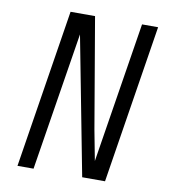

<svg xmlns="http://www.w3.org/2000/svg" viewBox="-82 -795 763 865"><g transform="rotate(10 300.0 -362.5)"><path d="M171 -725H283L369 -221L395.5 -82L498 -725H571.5L456.5 0H352L230.5 -632L129.5 0H56Z"/></g></svg>

Font: JuliaMono Light
Style: Italic
Weight: 300
Italic angle: -9°
Monospace: yes
Designer: cormullion
Foundry: corm
Version: Version 0.054; ttfautohint (v1.8.4)